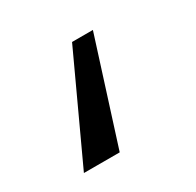

<svg xmlns="http://www.w3.org/2000/svg" viewBox="-77 -376 465 455"><g transform="rotate(-30 155.0 -148.5)"><path d="M35 -7 166 -290H223L133 -7Z"/></g></svg>

Font: Hanken Grotesk
Style: Regular
Weight: 400
Designer: Alfredo Marco Pradil
Foundry: Hanken Design Co.
Version: Version 3.013